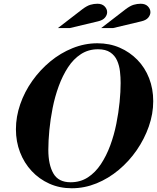

<svg xmlns="http://www.w3.org/2000/svg" viewBox="-20 -994 838 1025"><path d="M363 11Q298 11 243.5 -13.5Q189 -38 149 -81Q109 -124 87 -181Q65 -238 65 -304Q65 -371 88 -437.5Q111 -504 152.5 -562.5Q194 -621 248.5 -666Q303 -711 367.5 -737Q432 -763 500 -763Q565 -763 619 -739.5Q673 -716 713.5 -674.5Q754 -633 776 -576.5Q798 -520 798 -454Q798 -386 774.5 -319Q751 -252 710 -192.5Q669 -133 614 -87Q559 -41 495 -15Q431 11 363 11ZM357 -21Q409 -21 449 -47Q489 -73 518.5 -117.5Q548 -162 568.5 -217.5Q589 -273 601 -333Q613 -393 618.5 -449Q624 -505 624 -551Q624 -581 620.5 -612.5Q617 -644 605 -671Q593 -698 568.5 -714.5Q544 -731 503 -731Q452 -731 412 -705Q372 -679 343 -634.5Q314 -590 293.5 -534Q273 -478 261 -417.5Q249 -357 243.5 -299.5Q238 -242 238 -194Q238 -115 265 -68Q292 -21 357 -21ZM520 -844 651 -945Q675 -963 693.5 -968.5Q712 -974 731 -974Q756 -974 769.5 -960Q783 -946 783 -929Q783 -914 771.5 -900Q760 -886 734 -880L583 -844ZM289 -844 420 -945Q444 -963 462.5 -968.5Q481 -974 500 -974Q525 -974 538.5 -960Q552 -946 552 -929Q552 -914 540.5 -900Q529 -886 503 -880L352 -844Z"/></svg>

Font: Libre Bodoni
Style: Italic
Weight: 400
Italic angle: -13°
Designer: Pablo Impallari, Rodrigo Fuenzalida
Foundry: Impallari Type
Version: Version 2.005;gftools[0.9.23]